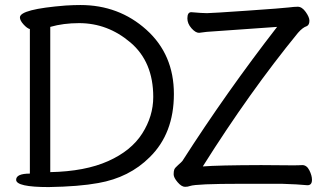

<svg xmlns="http://www.w3.org/2000/svg" viewBox="-20 -738 1295 772"><path d="M182.1 -45.9Q322.3 -48.8 415 -90.3Q507.8 -131.8 552 -201.4Q596.2 -271 596.2 -348.1Q596.2 -489.3 504.6 -567.1Q413.1 -645 297.9 -645Q234.9 -645 182.1 -629.9ZM175.8 14.2Q44.9 14.2 44.9 -15.1Q44.9 -40 100.1 -40V-621.1Q88.9 -624 74.5 -639.9Q60.1 -655.8 60.1 -668Q60.1 -701.2 244.1 -715.8Q277.3 -717.8 303.2 -717.8Q458 -717.8 568.6 -618.4Q679.2 -519 679.2 -360.1Q679.2 -201.2 582 -106Q500 -23.9 375 -2Q297.9 12.2 175.8 14.2ZM724.1 13.2Q710 13.2 694.1 -5.4Q678.2 -23.9 678.2 -37.1Q678.2 -49.3 680.7 -56.2Q683.1 -63 696.3 -74.5Q709.5 -85.9 713.4 -90.8Q890.1 -366.7 1094.2 -629.9L811 -609.9L780.3 -606Q766.1 -606 749.8 -624.5Q733.4 -643.1 733.4 -664.1Q733.4 -689 749 -689Q793 -685.1 812 -685.1Q830.1 -685.1 974.1 -695.1Q1118.2 -705.1 1140.6 -708Q1163.1 -710.9 1177.2 -710.9Q1194.3 -710.9 1209.2 -689.9Q1224.1 -668.9 1224.1 -654.8Q1224.1 -637.7 1213.4 -632.8Q1197.3 -627.9 1178.2 -606Q984.4 -369.1 795.4 -68.8Q856.4 -73.7 1030.3 -74.2L1158.2 -73.2Q1180.2 -73.2 1195.3 -74.2Q1213.4 -74.2 1223.9 -53.2Q1234.4 -32.2 1234.4 -15.1Q1234.4 6.8 1216.3 6.8Q1178.2 2.9 1113.3 1H948.2Q769 1 744.1 9.8Q735.4 13.2 724.1 13.2Z"/></svg>

Font: LXGW WenKai Screen R
Style: Regular
Weight: 400
Designer: Fontworks Inc.
Version: Version 1.235;May 31, 2022